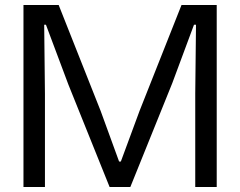

<svg xmlns="http://www.w3.org/2000/svg" viewBox="-20 -749 962 769"><path d="M74 0V-729H215L383 -305L457 -102H464L539 -305L707 -729H848V0H762V-374L765 -650H757L670 -416L502 0H419L254 -410L164 -650H157L160 -373V0Z"/></svg>

Font: Mona Sans SemiExpanded
Style: Regular
Weight: 400
Width: 6
Designer: Deni Anggara
Foundry: GitHub
Version: Version 2.000